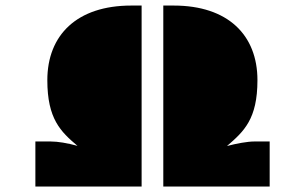

<svg xmlns="http://www.w3.org/2000/svg" viewBox="-20 -685 1120 705"><path d="M579.6 0H594.7H970.2V-165.5H914.1C888.7 -165.5 849.1 -158.2 813.5 -148.9C876 -202.6 925.3 -248 925.3 -390.6C925.3 -556.6 816.9 -664.6 617.7 -664.6H579.6ZM109.9 0H484.9H500V-664.6H461.9C262.7 -664.6 153.8 -556.6 153.8 -390.6C153.8 -248.5 202.6 -201.7 264.6 -149.4C227.1 -159.7 192.4 -165.5 166 -165.5H109.9Z"/></svg>

Font: Plaster
Style: Regular
Weight: 400
Designer: Eben Sorkin
Foundry: Eben Sorkin
Version: Version 1.007